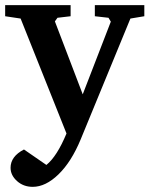

<svg xmlns="http://www.w3.org/2000/svg" viewBox="-24 -506 580 745"><path d="M-4 -443V-486H250V-443L199 -437L189 -423L297 -140L406 -422L397 -437L344 -443V-486H536V-443L482 -434L289 35Q253 122 203 170.5Q153 219 103 219Q67 219 42 196.5Q17 174 17 145Q17 101 69 74L156 134Q197 101 234 12L56 -434Z"/></svg>

Font: Khartiya
Style: Bold
Weight: 700
Version: Version 1.0.2